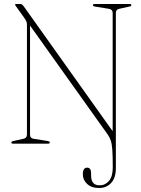

<svg xmlns="http://www.w3.org/2000/svg" viewBox="-20 -720 704 962"><path d="M520 -45.5 130.5 -592V-45.5Q130.5 -27 149 -24.5L219 -13.5Q229.5 -11.5 229.5 -6.5Q229.5 0 221 0H45.5Q37 0 37 -6.5Q37 -11.5 47 -13.5L97 -24.5Q115 -28 115 -45.5V-596Q115 -607.5 111 -615.2Q107 -623 99.5 -633.5L59 -690Q55.5 -694.5 55.5 -696.5Q55.5 -700 60.5 -700H84Q90.5 -700 101 -685.5L544.5 -62.5V-655Q544.5 -673 525 -676L456 -687Q445.5 -688.5 445.5 -694Q445.5 -700 454 -700H629.5Q638 -700 638 -694Q638 -688.5 627.5 -687L578 -676Q560.5 -673 560.5 -655V122Q560.5 171.5 536.8 196.8Q513 222 476.5 222Q438 222 416.5 201.5Q395 181 395 153.5Q395 120 416.5 120Q436.5 120 436.5 148V159.5Q436.5 209 479.5 208.5Q507.5 208.5 526.2 186.2Q545 164 545 119Q545 61.5 542.8 31Q540.5 0.5 535 -15.8Q529.5 -32 520 -45.5Z"/></svg>

Font: Fraunces 144pt S050 Thin
Style: Regular
Weight: 100
Version: Version 1.000; ttfautohint (v1.8.3)